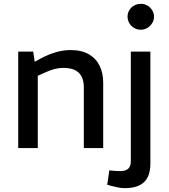

<svg xmlns="http://www.w3.org/2000/svg" viewBox="-20 -772 879 1001"><path d="M75 0V-503H153L161 -450L196 -469Q234 -489 272 -500Q310 -511 347 -511Q406 -511 443.5 -489Q481 -467 499.5 -429Q518 -391 518 -341V0H417V-317Q417 -367 391 -392.5Q365 -418 310 -418Q287 -418 264 -412Q241 -406 215 -394L177 -377V0ZM629 209Q615 209 596.5 205.5Q578 202 559 197L539 191L550 116L567 118Q577 119 588 119.5Q599 120 608 120Q635 120 648.5 107.5Q662 95 662 69V-503H764V81Q764 146 731 177.5Q698 209 629 209ZM714 -617Q695 -617 679 -626.5Q663 -636 654 -651.5Q645 -667 645 -686Q645 -703 654 -718.5Q663 -734 679 -743Q695 -752 714 -752Q733 -752 748.5 -743Q764 -734 773.5 -718.5Q783 -703 783 -685Q783 -667 773.5 -651.5Q764 -636 748.5 -626.5Q733 -617 714 -617Z"/></svg>

Font: REM
Style: Regular
Weight: 400
Designer: Octavio Pardo
Foundry: Ashler Design
Version: Version 1.005;gftools[0.9.28]